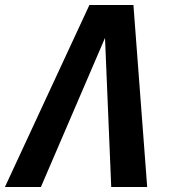

<svg xmlns="http://www.w3.org/2000/svg" viewBox="-70 -749 692 769"><path d="M-50.3 0H93.8L350.6 -597.2L375.5 0H519.5L464.4 -729H288.1Z"/></svg>

Font: Hack
Style: Bold Oblique
Weight: 700
Italic angle: -12°
Monospace: yes
Designer: Christopher Simpkins
Foundry: Christopher Simpkins
Version: Version 2.010